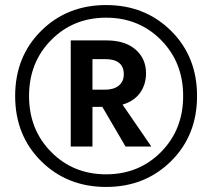

<svg xmlns="http://www.w3.org/2000/svg" viewBox="-20 -730 840 760"><path d="M346 -375H396Q430 -375 450 -391Q470 -407 470 -436Q470 -496 396 -496H346ZM346 -307V-150H260V-570H402Q475 -570 516.5 -534Q558 -498 558 -440Q558 -395 534 -362Q510 -329 465 -316L579 -150H477L385 -307ZM182.5 -571.5Q95 -483 95 -350Q95 -217 182.5 -128.5Q270 -40 400 -40Q530 -40 617.5 -128.5Q705 -217 705 -350Q705 -483 617.5 -571.5Q530 -660 400 -660Q270 -660 182.5 -571.5ZM143 -92Q40 -194 40 -350Q40 -506 143 -608Q246 -710 400 -710Q554 -710 657 -608Q760 -506 760 -350Q760 -194 657 -92Q554 10 400 10Q246 10 143 -92Z"/></svg>

Font: Renner*
Style: Semi
Weight: 600
Version: Version 003.000 ; ttfautohint (v0.97) -l 8 -r 50 -G 200 -x 1